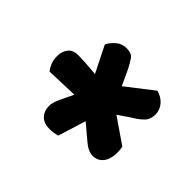

<svg xmlns="http://www.w3.org/2000/svg" viewBox="-79 -800 481 481"><g transform="rotate(-45 161.0 -560.0)"><path d="M61 -625Q71 -625 87 -618L125 -600L122 -685Q128 -690 138.5 -694.5Q149 -699 163 -699Q180 -699 191 -690Q202 -681 202 -663Q202 -658 201 -639Q200 -620 198 -600L268 -635Q280 -629 290 -617.5Q300 -606 300 -589Q300 -572 290.5 -565Q281 -558 265 -550L224 -531L279 -460Q275 -443 262.5 -432Q250 -421 233 -421Q216 -421 205.5 -431.5Q195 -442 187 -456L164 -490L118 -423Q113 -422 109 -421.5Q105 -421 100 -421Q75 -421 62 -431.5Q49 -442 49 -459Q49 -468 53.5 -477Q58 -486 66 -495L98 -533L24 -556Q22 -563 21 -570Q20 -577 20 -583Q20 -603 31 -614Q42 -625 61 -625Z"/></g></svg>

Font: Baloo Bhaina 2 SemiBold
Style: Regular
Weight: 600
Designer: Yesha Goshar, Manish Minz, Shuchita Grover and Ek Type
Foundry: Ek Type
Version: Version 1.640;hotconv 1.0.111;makeotfexe 2.5.65597; ttfautoh